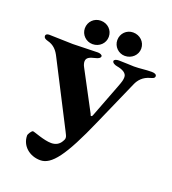

<svg xmlns="http://www.w3.org/2000/svg" viewBox="-155 -946 984 1101"><g transform="rotate(20 337.0 -395.5)"><path d="M271 -688C313 -688 345 -720 345 -759C345 -800 313 -831 271 -831C231 -831 199 -800 199 -759C199 -720 231 -688 271 -688ZM468 -688C510 -688 543 -720 543 -759C543 -800 510 -831 468 -831C429 -831 397 -800 397 -759C397 -720 429 -688 468 -688ZM217 40C285 40 346 -39 451 -279L571 -551C584 -582 608 -608 648 -619C662 -623 675 -626 675 -639C675 -651 660 -655 645 -655C606 -655 577 -649 538 -649C516 -649 487 -652 446 -652C431 -652 417 -647 417 -638C417 -627 434 -619 447 -617C482 -611 508 -597 508 -573C508 -556 505 -545 492 -511L415 -310C412 -301 409 -298 405 -298C402 -298 400 -301 398 -309L272 -546C265 -558 262 -571 262 -579C262 -603 281 -611 315 -619C329 -622 344 -629 344 -640C344 -649 329 -654 317 -654C277 -654 204 -650 165 -650C125 -650 60 -654 20 -654C8 -654 -1 -649 -1 -640C-1 -627 9 -622 23 -618C63 -608 84 -583 101 -548L298 -164C304 -151 311 -141 311 -130C311 -121 307 -115 303 -108C290 -85 269 -74 242 -74C220 -74 192 -81 169 -88C146 -95 127 -102 122 -102C114 -102 98 -76 98 -68C98 -5 151 40 217 40Z"/></g></svg>

Font: EB Garamond
Style: Bold
Weight: 700
Designer: Georg Duffner and Octavio Pardo
Foundry: Georg Duffner
Version: Version 1.000;PS 001.000;hotconv 1.0.88;makeotf.lib2.5.64775